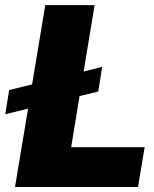

<svg xmlns="http://www.w3.org/2000/svg" viewBox="-20 -748 617 768"><path d="M40 0 92.3 -313.5 1 -291 16.6 -387.7 108.4 -410.6 161.1 -727.5H358.4L314.5 -461.9L388.7 -480.5L373 -381.8L298.3 -363.8L264.6 -159.2H558.6L532.2 0Z"/></svg>

Font: Inter Tight Black
Style: Italic
Weight: 900
Italic angle: -9.39999°
Designer: Rasmus Andersson
Foundry: rsms
Version: Version 3.004; ttfautohint (v1.8.4.7-5d5b)